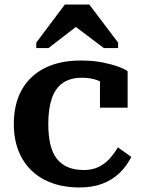

<svg xmlns="http://www.w3.org/2000/svg" viewBox="-20 -816 630 847"><path d="M350 -66Q388 -66 416 -80Q444 -94 464.5 -117Q485 -140 500 -166L559 -124Q539 -83 507 -52.5Q475 -22 431.5 -5.5Q388 11 331 11Q243 11 178 -22Q113 -55 77 -118Q41 -181 41 -269Q41 -358 76.5 -420.5Q112 -483 178 -516Q244 -549 336 -549Q391 -549 433 -540.5Q475 -532 503 -521.5Q531 -511 543 -502V-341H421V-482Q434 -482 442 -476Q450 -470 454.5 -462Q459 -454 460 -445.5Q461 -437 459 -431Q441 -450 411 -461.5Q381 -473 342 -473Q290 -473 257 -450Q224 -427 208.5 -381.5Q193 -336 193 -269Q193 -218 202 -179.5Q211 -141 230.5 -116Q250 -91 279.5 -78.5Q309 -66 350 -66ZM374 -796H266L140 -628V-604H194L356 -729L275 -727L438 -604H501V-628Z"/></svg>

Font: Roboto Serif 20pt SemiBold
Style: Regular
Weight: 600
Version: Version 1.008